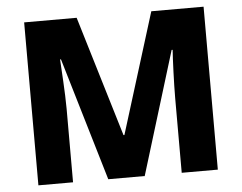

<svg xmlns="http://www.w3.org/2000/svg" viewBox="-51 -776 1056 838"><g transform="rotate(-5 477.0 -357.0)"><path d="M549.8 0 714.8 -538.1H719.2C716.3 -500 711.9 -390.6 711.9 -326.2V0H870.1V-713.9H641.1L477.1 -186H473.1L314 -713.9H84V0H235.8V-321.8C235.8 -392.1 228 -501 226.1 -539.1H230L390.1 0Z"/></g></svg>

Font: Noto Reveo Sans
Style: Regular
Weight: 800
Designer: Monotype Design Team
Foundry: Monotype Imaging Inc.
Version: Version 2.007